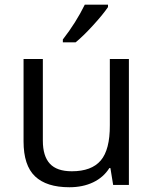

<svg xmlns="http://www.w3.org/2000/svg" viewBox="-20 -786 654 816"><path d="M162.1 -535.2V-188Q162.1 -122.6 191.9 -90.3Q221.7 -58.1 285.2 -58.1Q369.1 -58.1 408.2 -104Q447.3 -149.9 446.8 -253.9V-535.2H527.8V0H460.9L449.2 -71.8H444.8Q419.9 -32.2 376 -11.2Q332 9.8 274.9 9.8Q177.7 9.8 128.9 -36.6Q80.1 -83 80.1 -185.1V-535.2ZM439 -766.1V-755.9Q417.5 -724.1 375 -677.7Q332.5 -631.3 301.3 -606H247.1V-618.2Q303.2 -690.4 340.3 -766.1Z"/></svg>

Font: OpenSans-Regular
Style: Regular
Weight: 400
Foundry: Ascender Corporation
Version: Version 1.10